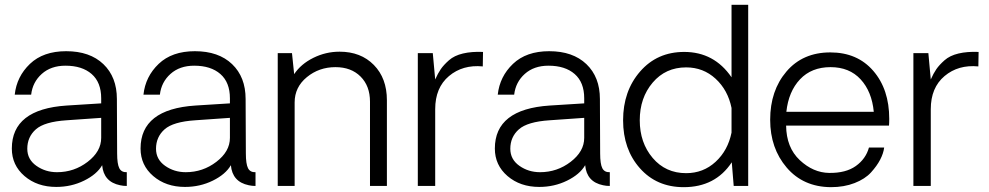

<svg xmlns="http://www.w3.org/2000/svg" viewBox="-20 -770 4097 795"><path d="M213 4Q134 4 81.5 -41Q29 -86 29 -155Q29 -318 256 -333L399 -342V-363Q399 -429 359.5 -463.5Q320 -498 251 -498Q191 -498 153 -464Q115 -430 109 -378H41Q49 -453 104 -505.5Q159 -558 254 -558Q352 -558 408 -504.5Q464 -451 464 -360L465 -135Q465 -91 474 -73.5Q483 -56 505 -57V0Q490 0 477 -3Q409 -17 403 -86Q381 -48 328 -22Q275 4 213 4ZM216 -57Q287 -57 343 -100Q399 -143 399 -199V-282L256 -272Q164 -266 128.5 -234.5Q93 -203 93 -154Q93 -110 130.5 -83.5Q168 -57 216 -57Z M746 4Q667 4 614.5 -41Q562 -86 562 -155Q562 -318 789 -333L932 -342V-363Q932 -429 892.5 -463.5Q853 -498 784 -498Q724 -498 686 -464Q648 -430 642 -378H574Q582 -453 637 -505.5Q692 -558 787 -558Q885 -558 941 -504.5Q997 -451 997 -360L998 -135Q998 -91 1007 -73.5Q1016 -56 1038 -57V0Q1023 0 1010 -3Q942 -17 936 -86Q914 -48 861 -22Q808 4 746 4ZM749 -57Q820 -57 876 -100Q932 -143 932 -199V-282L789 -272Q697 -266 661.5 -234.5Q626 -203 626 -154Q626 -110 663.5 -83.5Q701 -57 749 -57Z M1386 -556Q1474 -556 1528 -501Q1582 -446 1582 -355V0H1512V-349Q1512 -414 1473 -453Q1434 -492 1369 -492Q1301 -492 1250.5 -450.5Q1200 -409 1200 -346V0H1130V-550H1189L1198 -463Q1226 -505 1277.5 -530.5Q1329 -556 1386 -556Z M1980 -555 1979 -495Q1896 -503 1839 -455Q1782 -407 1782 -318V0H1710V-550H1772L1782 -441Q1793 -466 1805 -483.5Q1817 -501 1839 -520.5Q1861 -540 1897 -548.5Q1933 -557 1980 -555Z M2213 4Q2134 4 2081.5 -41Q2029 -86 2029 -155Q2029 -318 2256 -333L2399 -342V-363Q2399 -429 2359.5 -463.5Q2320 -498 2251 -498Q2191 -498 2153 -464Q2115 -430 2109 -378H2041Q2049 -453 2104 -505.5Q2159 -558 2254 -558Q2352 -558 2408 -504.5Q2464 -451 2464 -360L2465 -135Q2465 -91 2474 -73.5Q2483 -56 2505 -57V0Q2490 0 2477 -3Q2409 -17 2403 -86Q2381 -48 2328 -22Q2275 4 2213 4ZM2216 -57Q2287 -57 2343 -100Q2399 -143 2399 -199V-282L2256 -272Q2164 -266 2128.5 -234.5Q2093 -203 2093 -154Q2093 -110 2130.5 -83.5Q2168 -57 2216 -57Z M3078 -750V0H3018L3010 -98Q2942 5 2811 5Q2699 5 2629.5 -73.5Q2560 -152 2560 -272Q2560 -393 2630.5 -474Q2701 -555 2813 -555Q2937 -555 3009 -450V-750ZM2821 -53Q2892 -53 2943 -100Q2994 -147 3009 -221V-323Q2994 -397 2943 -444Q2892 -491 2821 -491Q2736 -491 2682.5 -428Q2629 -365 2629 -272Q2629 -179 2682.5 -116Q2736 -53 2821 -53Z M3662 -278Q3662 -260 3661 -250H3235Q3236 -159 3291.5 -107Q3347 -55 3413 -54Q3482 -53 3523.5 -82.5Q3565 -112 3578 -159H3641Q3638 -135 3624.5 -109Q3611 -83 3586.5 -56Q3562 -29 3518.5 -12Q3475 5 3420 5Q3306 4 3237.5 -76Q3169 -156 3169 -274Q3169 -395 3236.5 -474Q3304 -553 3418 -553Q3530 -553 3596 -476.5Q3662 -400 3662 -278ZM3419 -492Q3340 -492 3292.5 -441.5Q3245 -391 3236 -307H3598Q3590 -391 3543.5 -441.5Q3497 -492 3419 -492Z M4032 -555 4031 -495Q3948 -503 3891 -455Q3834 -407 3834 -318V0H3762V-550H3824L3834 -441Q3845 -466 3857 -483.5Q3869 -501 3891 -520.5Q3913 -540 3949 -548.5Q3985 -557 4032 -555Z"/></svg>

Font: Oakes Grotesk Light
Style: Regular
Weight: 300
Designer: Samuel Oakes
Foundry: Samuel Oakes
Version: Version 1.000;PS 001.000;hotconv 1.0.88;makeotf.lib2.5.64775